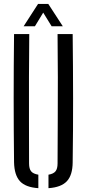

<svg xmlns="http://www.w3.org/2000/svg" viewBox="-20 -978 454 1004"><path d="M53.5 -129Q51.5 -298 51.5 -464.5Q51.5 -631 53.5 -800H133Q132 -687.5 131.5 -574.5Q131 -461.5 131.5 -348.5Q132 -235.5 132 -123Q132 -95.5 142.8 -82.2Q153.5 -69 180.5 -64.5V6Q113.5 1.5 84.2 -30.5Q55 -62.5 53.5 -129ZM233.5 6V-64.5Q260 -69 270.5 -82.5Q281 -96 281 -123Q281.5 -235.5 282 -348.5Q282.5 -461.5 282.5 -574.5Q282.5 -687.5 281 -800H360Q362 -631 362.2 -464.5Q362.5 -298 360 -129Q359.5 -62.5 329.8 -30.5Q300 1.5 233.5 6ZM103.5 -840.5 179 -957.5H232.5L308.5 -840.5H250L206 -912L162.5 -840.5Z"/></svg>

Font: Big Shoulders Stencil Text Thin
Style: Regular
Weight: 400
Version: Version 2.001